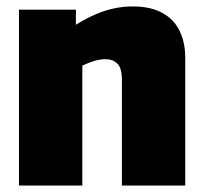

<svg xmlns="http://www.w3.org/2000/svg" viewBox="-20 -577 634 597"><path d="M39 0V-547H216V-500Q250 -521 278.5 -533Q307 -545 335 -551Q363 -557 393 -557Q448 -557 484.5 -537Q521 -517 538.5 -481Q556 -445 556 -397V0H359V-331Q359 -365 345 -379Q331 -393 308 -393Q297 -393 285 -390.5Q273 -388 261 -383.5Q249 -379 236 -373V0Z"/></svg>

Font: Georama ExtraBold
Style: Regular
Weight: 800
Designer: Jean-Baptiste Levee
Foundry: Production Type
Version: Version 1.001